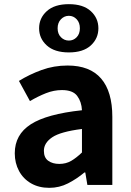

<svg xmlns="http://www.w3.org/2000/svg" viewBox="-20 -889 631 923"><path d="M217 14Q167 14 129.5 -7.5Q92 -29 71.5 -67Q51 -105 51 -152Q51 -242 128 -291.5Q205 -341 374 -359Q372 -400 351 -428Q330 -456 278 -456Q239 -456 201 -441Q163 -426 124 -403L71 -500Q121 -531 180 -552.5Q239 -574 305 -574Q412 -574 466 -511.5Q520 -449 520 -327V0H400L390 -60H386Q349 -29 307 -7.5Q265 14 217 14ZM265 -101Q297 -101 322 -115.5Q347 -130 374 -156V-269Q271 -256 231 -229Q191 -202 191 -164Q191 -131 212 -116Q233 -101 265 -101ZM311 -637Q242 -637 205 -670.5Q168 -704 168 -753Q168 -802 205 -835.5Q242 -869 311 -869Q380 -869 416.5 -835.5Q453 -802 453 -753Q453 -704 416.5 -670.5Q380 -637 311 -637ZM311 -694Q333 -694 348.5 -710Q364 -726 364 -753Q364 -780 348.5 -796.5Q333 -813 311 -813Q289 -813 273 -796.5Q257 -780 257 -753Q257 -726 273 -710Q289 -694 311 -694Z"/></svg>

Font: Chiron Sans HK TT
Style: Bold
Weight: 700
Designer: Ryoko NISHIZUKA 西塚涼子 (kana, bopomofo & ideographs); Paul D. Hunt (Latin, Greek & Cyrillic); Sandoll Communications 산돌커뮤니
Foundry: Adobe
Version: Version 2.022;hotconv 1.0.109;makeotfexe 2.5.65596